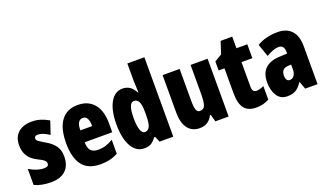

<svg xmlns="http://www.w3.org/2000/svg" viewBox="-73 -1239 2932 1727"><g transform="rotate(-20 1392.5 -375.0)"><path d="M183 10Q95 10 26 -21V-175Q101 -130 166 -130Q189 -130 200 -137Q211 -144 211 -161Q211 -177 196 -191Q181 -205 128 -231Q25 -283 25 -400Q25 -477 72 -520Q119 -563 205 -563Q247 -563 285 -551.5Q323 -540 365 -516L324 -392Q261 -434 215 -434Q182 -434 182 -408Q182 -398 187 -391.5Q192 -385 210.5 -372.5Q229 -360 260 -342Q315 -311 344 -270.5Q373 -230 373 -170Q373 -82 323.5 -36Q274 10 183 10Z M853 -310V-225H589Q589 -170 611.5 -145Q634 -120 682 -120Q721 -120 754 -130Q787 -140 825 -163V-30Q756 10 658 10Q540 10 484.5 -61.5Q429 -133 429 -274Q429 -414 483.5 -488Q538 -562 643 -562Q743 -562 798 -496.5Q853 -431 853 -310ZM589 -339H702Q702 -437 647 -437Q620 -437 604.5 -413.5Q589 -390 589 -339Z M912 -278Q912 -411 955 -487Q998 -563 1072 -563Q1111 -563 1140.5 -543.5Q1170 -524 1192 -482H1197Q1192 -565 1192 -588V-760H1355V0H1224L1201 -54H1192Q1165 -18 1140.5 -4Q1116 10 1077 10Q999 10 955.5 -67Q912 -144 912 -278ZM1192 -265V-297Q1192 -363 1177.5 -393Q1163 -423 1131 -423Q1077 -423 1077 -280Q1077 -203 1091 -164.5Q1105 -126 1130 -126Q1163 -126 1177.5 -158.5Q1192 -191 1192 -265Z M1885 0H1758L1739 -68H1731Q1711 -29 1681 -9.5Q1651 10 1607 10Q1534 10 1494 -43Q1454 -96 1454 -193V-553H1617V-246Q1617 -189 1626.5 -162Q1636 -135 1659 -135Q1699 -135 1710.5 -169Q1722 -203 1722 -280V-553H1885Z M2272 -150V-21Q2216 10 2151 10Q2070 10 2034 -36.5Q1998 -83 1998 -182V-420H1942V-506L2012 -548L2050 -664H2161V-553H2265V-420H2161V-184Q2161 -131 2201 -131Q2229 -131 2272 -150Z M2736 -363V0H2618L2591 -73H2588Q2560 -29 2528 -9.5Q2496 10 2446 10Q2380 10 2347.5 -42Q2315 -94 2315 -169Q2315 -341 2501 -349L2573 -352V-366Q2573 -434 2520 -434Q2472 -434 2401 -392L2359 -513Q2443 -563 2557 -563Q2642 -563 2689 -512.5Q2736 -462 2736 -363ZM2543 -245Q2478 -242 2478 -176Q2478 -120 2516 -120Q2540 -120 2556.5 -141.5Q2573 -163 2573 -198V-247Z"/></g></svg>

Font: Noto Sans UI CondBlack
Style: Regular
Weight: 900
Width: 3
Designer: Monotype Design Team
Foundry: Monotype Imaging Inc.
Version: Version 1.001